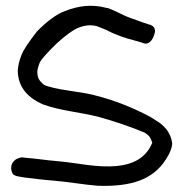

<svg xmlns="http://www.w3.org/2000/svg" viewBox="-20 -591 618 648"><path d="M561 -108C556 -147 531 -170 504 -186C494 -193 480 -201 465 -208C411 -235 341 -262 270 -276L207 -286C178 -290 141 -298 128 -305C112 -320 106 -326 106 -351C107 -359 110 -370 115 -382C120 -391 140 -414 171 -444C202 -473 228 -490 241 -496C266 -506 284 -508 306 -503L339 -490C368 -474 403 -462 439 -453L460 -447C481 -436 496 -456 501 -476C506 -486 504 -505 481 -509L460 -516C448 -521 434 -525 421 -530C395 -539 374 -553 343 -564H341C289 -578 244 -571 200 -554C170 -543 138 -519 104 -484C77 -449 59 -423 52 -404C45 -386 41 -369 40 -354C40 -293 79 -259 124 -239C184 -217 253 -212 311 -197C366 -182 427 -161 469 -143C484 -133 488 -127 494 -109C477 -69 444 -38 376 -31C307 -24 244 -41 175 -47C137 -50 100 -56 71 -58L53 -60C51 -60 36 -56 31 -51C14 -38 15 -16 24 -3C29 1 36 4 45 5L62 8C89 11 125 16 165 19C211 23 262 32 310 36H311C431 40 492 10 530 -39C542 -55 559 -81 561 -104Z"/></svg>

Font: Stray Cat
Style: ExBdExt
Weight: 800
Version: Version 1.0